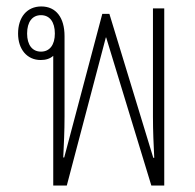

<svg xmlns="http://www.w3.org/2000/svg" viewBox="-20 -575 605 595"><path d="M145 0H187L308 -459H309L449 0H489V-549H454V-214C454 -168 456 -127 458 -86H455L319 -532H297L179 -87H176C178 -128 180 -168 180 -214V-463C180 -520 154 -555 108 -555C63 -555 36 -521 36 -471C36 -422 64 -389 106 -389C122 -389 135 -393 145 -402ZM107 -415C80 -415 64 -436 64 -471C64 -507 80 -528 107 -528C134 -528 150 -507 150 -471C150 -436 134 -415 107 -415Z"/></svg>

Font: Noto Sans Thai Looped Condensed ExtraLight
Style: Regular
Weight: 200
Width: 3
Designer: Sasikarn Vongin, Ben Mitchell
Foundry: The Fontpad Ltd
Version: Version 1.001